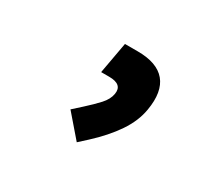

<svg xmlns="http://www.w3.org/2000/svg" viewBox="-86 -853 757 685"><g transform="rotate(30 293.0 -510.0)"><path d="M284.2 -314.9 206.1 -405.3 241.2 -437Q270.5 -463.4 291.3 -486.1Q312 -508.8 315.9 -532.7Q323.2 -575.2 267.6 -575.2H234.4L257.8 -704.6H310.5Q390.6 -704.6 424.8 -663.6Q459 -622.6 445.3 -542.5Q437 -492.2 403.8 -443.1Q370.6 -394 316.9 -344.7Z"/></g></svg>

Font: Cascadia Mono NF
Style: Italic
Weight: 400
Italic angle: -10°
Monospace: yes
Designer: Aaron Bell
Foundry: Saja Typeworks
Version: Version 2404.023